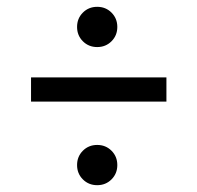

<svg xmlns="http://www.w3.org/2000/svg" viewBox="-20 -532 579 563"><path d="M468 -234H71V-305H468ZM307 -6Q290 11 265 11Q240 11 223 -6Q206 -23 206 -48Q206 -73 223 -90Q240 -107 265 -107Q290 -107 307 -90Q324 -73 324 -48Q324 -23 307 -6ZM307 -411Q290 -394 265 -394Q240 -394 223 -411Q206 -428 206 -453Q206 -478 223 -495Q240 -512 265 -512Q290 -512 307 -495Q324 -478 324 -453Q324 -428 307 -411Z"/></svg>

Font: Belgrano
Style: Regular
Weight: 400
Version: Version 1.002